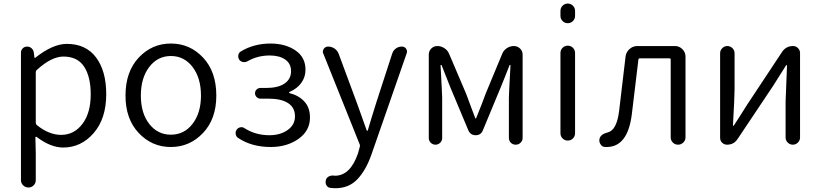

<svg xmlns="http://www.w3.org/2000/svg" viewBox="-20 -792 4493 1051"><path d="M94.7 194.3V-503.9Q94.7 -517.6 104.5 -527.3Q114.3 -537.1 127.9 -537.1Q142.6 -537.1 152.8 -527.8Q163.1 -518.6 165 -504.9L168.9 -475.6Q168.9 -474.6 170.4 -474.6Q171.9 -474.6 172.9 -475.6Q268.6 -551.8 345.7 -551.8Q450.2 -551.8 505.9 -477.5Q561.5 -403.3 561.5 -276.4Q561.5 -142.6 492.7 -63.5Q423.8 15.6 326.2 15.6Q256.8 15.6 179.7 -43Q177.7 -43.9 175.8 -43Q173.8 -42 173.8 -40L175.8 47.9V194.3Q175.8 210.9 164.1 222.7Q152.3 234.4 135.7 234.4Q119.1 234.4 106.9 222.7Q94.7 210.9 94.7 194.3ZM314.5 -53.7Q385.7 -53.7 431.2 -113.8Q476.6 -173.8 476.6 -275.4Q476.6 -372.1 440.4 -427.2Q404.3 -482.4 327.1 -482.4Q261.7 -482.4 181.6 -409.2Q175.8 -404.3 175.8 -397.5V-120.1Q175.8 -112.3 181.6 -107.4Q248 -53.7 314.5 -53.7Z M667 -268.6Q667 -399.4 739.3 -476.6Q811.5 -553.7 915.5 -553.7Q1019.5 -553.7 1091.8 -476.6Q1164.1 -399.4 1164.1 -268.6Q1164.1 -140.6 1091.3 -64Q1018.6 12.7 915 12.7Q811.5 12.7 739.3 -64Q667 -140.6 667 -268.6ZM1080.1 -268.6Q1080.1 -365.2 1034.2 -425.3Q988.3 -485.4 915.5 -485.4Q842.8 -485.4 796.9 -425.3Q751 -365.2 751 -268.6Q751 -172.9 796.9 -113.8Q842.8 -54.7 915.5 -54.7Q988.3 -54.7 1034.2 -114.3Q1080.1 -173.8 1080.1 -268.6Z M1461.9 12.7Q1357.4 12.7 1283.2 -37.1Q1272.5 -43.9 1270.5 -57.6Q1269.5 -60.5 1269.5 -63.5Q1269.5 -74.2 1275.4 -82Q1283.2 -92.8 1295.9 -95.2Q1308.6 -97.7 1319.3 -89.8Q1378.9 -51.8 1455.1 -51.8Q1513.7 -51.8 1554.2 -80.1Q1594.7 -108.4 1594.7 -155.3Q1594.7 -203.1 1557.1 -227.5Q1519.5 -252 1449.2 -252H1405.3Q1393.6 -252 1384.8 -260.7Q1376 -269.5 1376 -281.7Q1376 -293.9 1384.8 -302.2Q1393.6 -310.5 1405.3 -310.5H1435.5Q1502.9 -310.5 1538.1 -335Q1573.2 -359.4 1573.2 -402.3Q1573.2 -444.3 1541 -466.3Q1508.8 -488.3 1457 -488.3Q1388.7 -488.3 1334 -456.1Q1322.3 -450.2 1309.6 -452.6Q1296.9 -455.1 1289.1 -465.8Q1282.2 -477.5 1284.7 -490.7Q1287.1 -503.9 1298.8 -510.7Q1370.1 -553.7 1460.9 -553.7Q1542 -553.7 1597.2 -516.1Q1652.3 -478.5 1652.3 -410.2Q1652.3 -370.1 1629.4 -338.4Q1606.4 -306.6 1565.4 -289.1Q1562.5 -288.1 1562.5 -285.6Q1562.5 -283.2 1565.4 -282.2Q1615.2 -269.5 1646 -236.3Q1676.8 -203.1 1676.8 -148.4Q1676.8 -76.2 1613.8 -31.7Q1550.8 12.7 1461.9 12.7Z M1816.4 238.3Q1801.8 238.3 1787.6 236.3Q1773.4 234.4 1766.6 221.7Q1759.8 209 1763.7 194.3Q1766.6 181.6 1778.3 174.8Q1790 168 1804.7 168.9Q1809.6 169.9 1813.5 169.9Q1897.5 169.9 1939.5 47.9L1949.2 12.7Q1952.1 5.9 1949.2 -1L1750 -498Q1747.1 -503.9 1747.1 -508.8Q1747.1 -516.6 1752 -524.4Q1760.7 -537.1 1776.4 -537.1Q1794.9 -537.1 1811 -526.4Q1827.1 -515.6 1834 -497.1L1933.6 -228.5Q1941.4 -208 1959.5 -156.2Q1977.5 -104.5 1987.3 -78.1Q1987.3 -76.2 1990.2 -76.2Q1993.2 -76.2 1993.2 -78.1Q1997.1 -91.8 2013.7 -146.5Q2030.3 -201.2 2039.1 -228.5L2127 -499Q2132.8 -516.6 2147.5 -526.9Q2162.1 -537.1 2179.7 -537.1Q2194.3 -537.1 2203.1 -525.4Q2208 -517.6 2208 -509.8Q2208 -504.9 2206.1 -500L2013.7 52.7Q1983.4 139.6 1936.5 189Q1889.6 238.3 1816.4 238.3Z M2327.1 -36.1V-493.2Q2327.1 -512.7 2340.8 -526.4Q2354.5 -540 2374 -540Q2394.5 -540 2412.6 -528.3Q2430.7 -516.6 2438.5 -497.1L2532.2 -277.3Q2539.1 -257.8 2555.7 -213.9Q2572.3 -169.9 2581.1 -146.5Q2581.1 -143.6 2583.5 -143.6Q2585.9 -143.6 2586.9 -146.5Q2622.1 -232.4 2637.7 -277.3L2728.5 -496.1Q2736.3 -516.6 2754.4 -528.3Q2772.5 -540 2793 -540Q2812.5 -540 2826.7 -526.4Q2840.8 -512.7 2840.8 -493.2V-37.1Q2840.8 -21.5 2829.6 -10.7Q2818.4 0 2802.7 0Q2787.1 0 2776.4 -10.7Q2765.6 -21.5 2765.6 -37.1V-257.8Q2765.6 -274.4 2774.4 -434.6Q2774.4 -436.5 2772.5 -436.5Q2770.5 -436.5 2769.5 -435.5Q2760.7 -412.1 2743.2 -369.1Q2725.6 -326.2 2720.7 -313.5L2623 -78.1Q2612.3 -51.8 2584 -51.8Q2555.7 -51.8 2543.9 -78.1L2445.3 -313.5Q2403.3 -418 2397.5 -434.6Q2396.5 -436.5 2394 -436.5Q2391.6 -436.5 2391.6 -434.6Q2400.4 -274.4 2400.4 -257.8V-36.1Q2400.4 -21.5 2389.6 -10.7Q2378.9 0 2363.8 0Q2348.6 0 2337.9 -10.7Q2327.1 -21.5 2327.1 -36.1Z M3047.9 -62.5V-502Q3047.9 -518.6 3059.6 -530.3Q3071.3 -542 3087.9 -542Q3104.5 -542 3116.2 -530.3Q3127.9 -518.6 3127.9 -502V-62.5Q3127.9 -45.9 3116.2 -34.2Q3104.5 -22.5 3087.9 -22.5Q3071.3 -22.5 3059.6 -34.2Q3047.9 -45.9 3047.9 -62.5ZM3047.9 -705.1V-732.4Q3047.9 -749 3059.6 -760.7Q3071.3 -772.5 3087.9 -772.5Q3104.5 -772.5 3116.2 -760.7Q3127.9 -749 3127.9 -732.4V-705.1Q3127.9 -688.5 3116.2 -676.8Q3104.5 -665 3087.9 -665Q3071.3 -665 3059.6 -676.8Q3047.9 -688.5 3047.9 -705.1Z M3300.8 12.7Q3295.9 12.7 3292 12.7Q3275.4 11.7 3267.6 -2Q3260.7 -11.7 3260.7 -23.4Q3260.7 -27.3 3261.7 -32.2Q3267.6 -57.6 3307.6 -67.4Q3356.4 -80.1 3369.1 -185.5Q3373 -218.8 3385.3 -322.3Q3397.5 -425.8 3404.3 -482.4Q3407.2 -506.8 3425.8 -523.4Q3444.3 -540 3468.8 -540H3674.8Q3698.2 -540 3715.3 -522.9Q3732.4 -505.9 3732.4 -482.4V-40Q3732.4 -23.4 3720.2 -11.7Q3708 0 3691.4 0Q3674.8 0 3663.1 -11.7Q3651.4 -23.4 3651.4 -40V-465.8Q3651.4 -472.7 3643.6 -472.7H3482.4Q3475.6 -472.7 3474.6 -465.8Q3450.2 -256.8 3438.5 -166Q3416 12.7 3300.8 12.7Z M3960 0Q3944.3 0 3933.1 -10.7Q3921.9 -21.5 3921.9 -37.1V-501Q3921.9 -516.6 3933.6 -528.3Q3945.3 -540 3961.4 -540Q3977.5 -540 3989.3 -528.3Q4001 -516.6 4001 -501V-303.7Q4001 -260.7 3992.2 -106.4Q3992.2 -103.5 3994.6 -103.5Q3997.1 -103.5 3998 -106.4Q4007.8 -122.1 4034.2 -162.6Q4060.5 -203.1 4070.3 -219.7L4261.7 -508.8Q4283.2 -540 4321.3 -540Q4336.9 -540 4348.1 -528.8Q4359.4 -517.6 4359.4 -502V-39.1Q4359.4 -23.4 4347.7 -11.7Q4335.9 0 4319.8 0Q4303.7 0 4292 -11.7Q4280.3 -23.4 4280.3 -39.1V-235.4Q4280.3 -252 4288.1 -433.6Q4288.1 -435.5 4286.1 -435.5Q4284.2 -435.5 4283.2 -434.6Q4227.5 -347.7 4210.9 -320.3L4017.6 -31.2Q3997.1 0 3960 0Z"/></svg>

Font: Gen Jyuu Gothic Normal
Style: Regular
Weight: 300
Designer: [Source Han Sans]
Ryoko NISHIZUKA  (kana & ideographs); Paul D. Hunt (Latin, Greek & Cyrillic); Wenlong ZHANG  (bopomofo
Version: Version 1.002.20150607